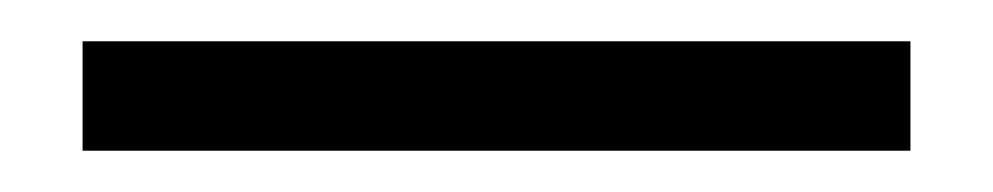

<svg xmlns="http://www.w3.org/2000/svg" viewBox="-20 24 481 93"><path d="M421 44V97H20V44Z"/></svg>

Font: Gemunu Libre ExtraLight
Style: Regular
Weight: 400
Version: Version 1.100